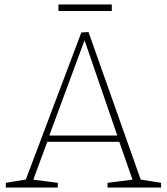

<svg xmlns="http://www.w3.org/2000/svg" viewBox="-20 -837 745 857"><path d="M611 -27 599 -37 699 -21V0H460V-21L579 -36L574 -28L510 -211L520 -204H183L194 -212L126 -28L121 -36L238 -21V0H6V-21L103 -37L92 -27L343 -692L375 -694ZM197 -224 191 -232H511L506 -225L354 -667H361ZM479 -817V-788H241V-817Z"/></svg>

Font: Bitter Thin ExtraLight
Style: Regular
Weight: 250
Version: Version 2.002